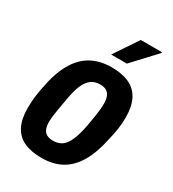

<svg xmlns="http://www.w3.org/2000/svg" viewBox="-179 -822 837 931"><g transform="rotate(30 239.0 -356.0)"><path d="M201 12Q141 12 101.5 -6.5Q62 -25 42 -64.5Q22 -104 22 -165Q22 -191 25 -221.5Q28 -252 35 -284Q51 -372 83 -428.5Q115 -485 163.5 -512Q212 -539 277 -539Q336 -539 376 -520.5Q416 -502 436.5 -462.5Q457 -423 457 -362Q457 -331 452.5 -298.5Q448 -266 439 -231Q422 -148 390.5 -94Q359 -40 312 -14Q265 12 201 12ZM208 -88Q237 -88 257 -102.5Q277 -117 291 -149.5Q305 -182 315 -234Q323 -278 326.5 -303Q330 -328 331 -341.5Q332 -355 332 -365Q332 -391 325.5 -407Q319 -423 305.5 -431Q292 -439 270 -439Q241 -439 220.5 -424Q200 -409 186.5 -377Q173 -345 164 -292Q156 -248 152 -222.5Q148 -197 146.5 -183.5Q145 -170 145 -160Q145 -135 151.5 -119Q158 -103 172 -95.5Q186 -88 208 -88ZM243 -591 332 -724H451V-720L331 -591Z"/></g></svg>

Font: Archivo Condensed
Style: Bold Italic
Weight: 700
Width: 3
Italic angle: -10°
Designer: Hector Gatti
Foundry: Omnibus-Type
Version: Version 2.001